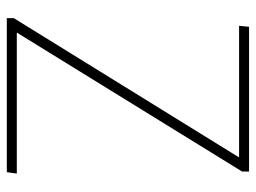

<svg xmlns="http://www.w3.org/2000/svg" viewBox="-116 -652 768 577"><g transform="rotate(90 268.5 -364.0)"><path d="M35 -21 453 -697V-698H58L61 -728H496V-707L79 -31V-30H502L498 0H35Z"/></g></svg>

Font: Murecho Thin ExtraLight
Style: Regular
Weight: 250
Version: Version 1.010